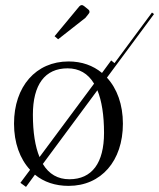

<svg xmlns="http://www.w3.org/2000/svg" viewBox="-20 -716 624 753"><path d="M310 -692C307 -694 304 -696 301 -696C297 -696 294 -694 291 -691L194 -574L208 -562L315 -646L327 -661C329 -664 331 -666 331 -669C331 -673 330 -676 326 -679ZM135 -100C118 -141 109 -197 109 -266C109 -384 156 -448 245 -448C290 -448 325 -428 349 -388ZM148 -73 362 -362C379 -321 388 -264 388 -195C388 -77 341 -13 252 -13C207 -13 172 -33 148 -73ZM82 17 117 -31C152 -2 197 13 249 13C377 13 462 -85 462 -231C462 -305.7 439.2 -368.5 399.4 -411.5L584 -660.8L576 -666.8L429.1 -468.4L416 -479L380 -430C345 -459 301 -475 249 -475C121 -475 35 -377 35 -231C35 -156 58 -93 98 -50L60 1Z"/></svg>

Font: FoglihtenNo04
Style: Regular
Weight: 500
Designer: gluk (gluksza@wp.pl)
Foundry: gluk (gluksza@wp.pl)
Version: Version 0.70